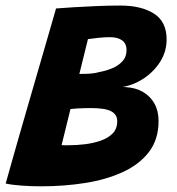

<svg xmlns="http://www.w3.org/2000/svg" viewBox="-32 -673 638 692"><path d="M-11.5 -11.5Q-6 -31 6 -73.8Q18 -116.5 34.2 -173.2Q50.5 -230 68.8 -293Q87 -356 104.5 -416.2Q122 -476.5 136.5 -526.5Q151 -576.5 160 -607.8Q169 -639 170 -642.5Q196.5 -644.5 235.2 -647Q274 -649.5 317.8 -651.2Q361.5 -653 402 -653Q477 -653 522.8 -624Q568.5 -595 568.5 -531Q568.5 -487.5 545.8 -451.2Q523 -415 486.8 -390.8Q450.5 -366.5 409.5 -359.5Q412 -359.5 414.5 -359.5Q417 -359.5 421 -359Q457 -357 483.5 -341.5Q510 -326 524.8 -299.5Q539.5 -273 539.5 -237Q539.5 -170.5 504.8 -125.2Q470 -80 410.5 -52.8Q351 -25.5 275 -13.5Q199 -1.5 117 -1.5Q80 -1.5 45.8 -4Q11.5 -6.5 -11.5 -11.5ZM190 -150Q194 -149.5 200.5 -149.5Q207 -149.5 215 -149.5Q244 -149.5 274.5 -153.2Q305 -157 331.5 -166.2Q358 -175.5 374.2 -192.2Q390.5 -209 390.5 -236.5Q390.5 -260 369 -271.8Q347.5 -283.5 295 -283.5Q286.5 -283.5 273.8 -283.2Q261 -283 247.5 -282.2Q234 -281.5 222 -280ZM254 -406.5Q280.5 -406.5 297 -408Q313.5 -409.5 326.5 -413.5Q349.5 -417.5 372 -426.8Q394.5 -436 409.2 -452Q424 -468 424 -492Q424 -516.5 407.8 -527.8Q391.5 -539 364.5 -539Q346 -539 323.8 -536.8Q301.5 -534.5 285 -532Z"/></svg>

Font: Grandstander Thin
Style: Bold Italic
Weight: 700
Italic angle: -15°
Version: Version 1.200